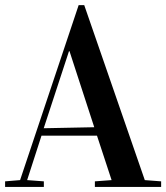

<svg xmlns="http://www.w3.org/2000/svg" viewBox="-23 -737 655 757"><path d="M417 -26.9 359.4 -202.1H140.6L84 -26.9L149.9 -22V0H-2.9V-22L56.2 -26.9L287.1 -716.8H309.1L547.9 -26.9L612.3 -22V0H351.1V-22ZM249 -535.2 149.4 -231.4 348.6 -235.4 251 -535.2Z"/></svg>

Font: VidalokaRegular
Style: Regular
Weight: 400
Designer: Cyreal (www.cyreal.org)
Foundry: Cyreal (www.cyreal.org)
Version: Version 1.000